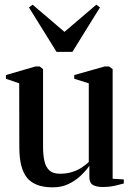

<svg xmlns="http://www.w3.org/2000/svg" viewBox="-20 -795 566 825"><path d="M420.5 8.5Q395 8.5 379.5 -0.2Q364 -9 364 -34V-82.5Q348.5 -60.5 325.8 -39.2Q303 -18 273.5 -4Q244 10 207 10Q130 10 96.5 -30.8Q63 -71.5 63 -162.5L62.5 -437L5.5 -456.5V-472.5L132.5 -509.5H150.5L165 -498V-164.5Q165 -128.5 171 -102.5Q177 -76.5 192.5 -62.5Q208 -48.5 237 -48.5Q265.5 -48.5 288.5 -55.5Q311.5 -62.5 329.8 -74.2Q348 -86 361.5 -99V-437L299 -456.5V-472.5L430 -509.5H448.5L464 -498V-27L512 -24V-6.5Q495.5 -2 472.8 3.2Q450 8.5 420.5 8.5ZM223 -572 104.5 -763 120 -775 257 -658 394 -775 409.5 -763 291 -572Z"/></svg>

Font: Merriweather 144pt Medium
Style: Regular
Weight: 500
Version: Version 2.100